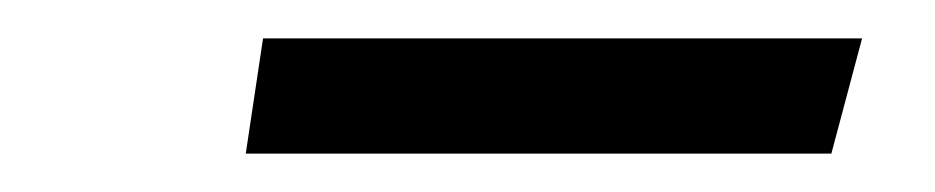

<svg xmlns="http://www.w3.org/2000/svg" viewBox="-20 -656 487 100"><path d="M117 -636H429L413 -576H108Z"/></svg>

Font: Andada Pro
Style: Bold Italic
Weight: 700
Italic angle: -7°
Designer: Carolina Giovagnoli
Foundry: Huerta Tipografica
Version: Version 3.005; ttfautohint (v1.8.4)